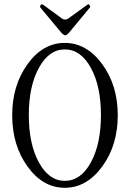

<svg xmlns="http://www.w3.org/2000/svg" viewBox="-20 -880 618 913"><path d="M273 -723 172 -844Q170 -847 171 -851.5Q172 -856 176 -858.5Q180 -861 183 -859L276 -791Q283 -787 290 -787Q298 -787 303 -791L399 -860Q401 -861 404 -858Q407 -855 408 -851Q409 -847 408 -845L307 -723Q296 -712 290 -712Q284 -712 273 -723ZM38 -332Q38 -474 111 -575Q184 -676 288 -676Q392 -676 466 -575Q540 -474 540 -332Q540 -189 466 -88Q392 13 288 13Q184 13 111 -88Q38 -189 38 -332ZM288 -20Q364 -20 412 -107.5Q460 -195 460 -333Q460 -470 412 -557.5Q364 -645 288 -645Q213 -645 165 -557.5Q117 -470 117 -333Q117 -195 165 -107.5Q213 -20 288 -20Z"/></svg>

Font: Junicode Cond Light
Style: Regular
Weight: 300
Width: 3
Designer: Peter S. Baker
Version: Version 2.201